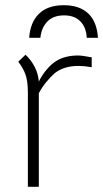

<svg xmlns="http://www.w3.org/2000/svg" viewBox="-20 -718 396 737"><path d="M332 -498V-460Q303 -465 282 -465Q225 -465 190 -437Q175 -424 158 -403.5Q141 -383 129 -360V-1H87V-362Q87 -406 78 -431.5Q69 -457 50 -481L78 -508Q100 -487 113.5 -460.5Q127 -434 129 -405Q142 -431 160 -452Q178 -473 196 -484Q230 -505 280 -505Q294 -505 332 -498ZM356 -573H313Q311 -613 288.5 -636Q266 -659 226 -659Q185 -659 162 -635.5Q139 -612 135 -573H92Q96 -632 129.5 -665Q163 -698 225 -698Q285 -698 318.5 -666.5Q352 -635 356 -573Z"/></svg>

Font: Bellota Text Light
Style: Regular
Weight: 300
Designer: Kemie Guaida
Foundry: Kemie Guaida
Version: Version 4.001